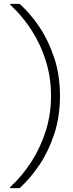

<svg xmlns="http://www.w3.org/2000/svg" viewBox="-20 -826 373 986"><path d="M81 140H32V135Q94 78 141 5Q188 -68 215 -153.5Q242 -239 242 -333Q242 -428 215.5 -513Q189 -598 142 -671Q95 -744 33 -801V-806H81Q135 -758 182 -688Q229 -618 258.5 -529Q288 -440 288 -333Q288 -227 258.5 -137.5Q229 -48 182 21.5Q135 91 81 140Z"/></svg>

Font: DM Sans 28pt ExtraLight
Style: Regular
Weight: 250
Version: Version 4.004;gftools[0.9.30]